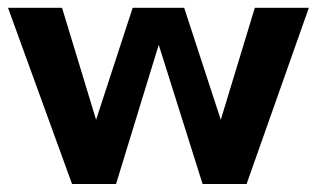

<svg xmlns="http://www.w3.org/2000/svg" viewBox="-20 -459 839 479"><path d="M439.5 -439.5 530.8 -160.2 615.7 -439.5H750.5L595.2 0H485.4L376 -347.2L269.5 0H159.7L0 -439.5H134.8L219.7 -160.2L311 -439.5Z"/></svg>

Font: Aqlam Corner
Style: Regular
Weight: 400
Designer: Developer/ Husham Jawad
Version: Version 1.00;December 29, 2020;FontCreator 13.0.0.2683 32-bi